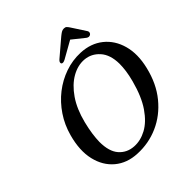

<svg xmlns="http://www.w3.org/2000/svg" viewBox="-239 -1069 1251 1251"><g transform="rotate(-45 386.0 -443.5)"><path d="M515 -713.5Q605 -709.5 666.8 -660Q728.5 -610.5 751.5 -527.2Q774.5 -444 749 -338.5Q721 -221 655.2 -140.8Q589.5 -60.5 500.2 -21Q411 18.5 311.5 13.5Q221 9.5 159.8 -41.5Q98.5 -92.5 78 -179.5Q57.5 -266.5 88.5 -379.5Q109 -455 151 -517.5Q193 -580 250.2 -624.8Q307.5 -669.5 375.2 -693Q443 -716.5 515 -713.5ZM330 -35Q386.5 -31.5 442.2 -61.5Q498 -91.5 545.5 -160.5Q593 -229.5 623 -343Q634 -384.5 638.8 -419.5Q643.5 -454.5 643.5 -483.5Q642.5 -567.5 601.2 -613.5Q560 -659.5 500.5 -664.5Q443.5 -669 386.8 -636.8Q330 -604.5 284.2 -538.2Q238.5 -472 214 -374.5Q202 -326.5 196.5 -287Q191 -247.5 190.5 -216Q190.5 -127.5 229.2 -83.2Q268 -39 330 -35ZM409 -755.5Q386.5 -743.5 377 -752.5Q373.5 -756.5 375 -764.2Q376.5 -772 386.5 -780.5L501 -878Q515 -889.5 525.5 -896Q536 -902.5 549 -902.5Q562 -902.5 568.8 -896Q575.5 -889.5 583 -878L646.5 -780.5Q651.5 -772 649 -764.2Q646.5 -756.5 640.5 -752.5Q626 -743.5 610 -755.5L527 -822Z"/></g></svg>

Font: Fraunces 9pt Soft
Style: Italic
Weight: 400
Italic angle: -16°
Version: Version 1.000;[0bf87f6ff]